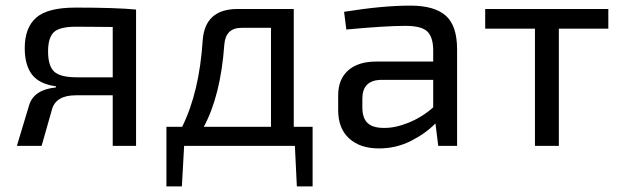

<svg xmlns="http://www.w3.org/2000/svg" viewBox="-20 -519 2210 683"><path d="M179 -208V-212Q120 -220 94 -253.5Q68 -287 68 -348Q68 -420 108.5 -456Q149 -492 249 -492Q392 -492 464 -485V0H381V-180H250Q179 -180 165 -130L128 0H40L84 -146Q101 -200 179 -208ZM381 -244V-423Q366 -423 322.5 -423.5Q279 -424 251 -424Q192 -424 171.5 -404.5Q151 -385 151 -336Q151 -285 172.5 -264.5Q194 -244 254 -244Z M1092 -68V144H1036L1029 0H635L627 144H572V-68H628Q689 -191 701 -375Q709 -487 825 -487H1025V-68ZM944 -68V-420H839Q783 -420 778 -361Q765 -179 705 -68Z M1212 -414 1204 -477Q1340 -499 1440 -499Q1525 -499 1565.5 -463.5Q1606 -428 1606 -343V0H1539L1529 -80Q1494 -44 1441.5 -17.5Q1389 9 1328 9Q1261 9 1222 -26.5Q1183 -62 1183 -127V-180Q1183 -237 1218.5 -268.5Q1254 -300 1318 -300H1521V-343Q1520 -389 1499 -408Q1478 -427 1422 -427Q1351 -427 1212 -414ZM1269 -168V-137Q1269 -99 1287.5 -81.5Q1306 -64 1345 -64Q1384 -63 1432 -82Q1480 -101 1521 -137V-235H1333Q1269 -232 1269 -168Z M2144 -417H1968V0H1883V-417H1706V-487H2144Z"/></svg>

Font: Exo 2.0
Style: Regular
Weight: 400
Designer: Natanael Gama
Version: Version 1.001;PS 001.001;hotconv 1.0.70;makeotf.lib2.5.58329